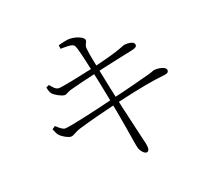

<svg xmlns="http://www.w3.org/2000/svg" viewBox="-129 -918 1258 1128"><g transform="rotate(-20 500.0 -354.0)"><path d="M605 37C618 37 622 24 622 14C622 -8 615 -29 606 -68C589 -139 539 -354 506 -524C494 -585 488 -611 483 -652C479 -684 495 -688 495 -705C495 -724 449 -745 405 -745C392 -745 358 -738 335 -731L338 -708C363 -708 412 -712 423 -695C437 -673 454 -582 469 -518C484 -453 526 -239 541 -145C551 -88 560 -23 565 -7C570 13 590 37 605 37ZM219 -202C239 -202 248 -217 287 -229C349 -248 463 -277 535 -294C719 -336 775 -345 861 -355C881 -357 886 -366 886 -375C886 -393 852 -406 813 -403C804 -402 801 -398 772 -390C740 -381 599 -344 526 -328C442 -306 237 -259 205 -259C191 -259 176 -270 152 -293L132 -280C140 -261 145 -248 152 -240C169 -220 205 -202 219 -202ZM268 -444C284 -444 285 -453 312 -461C358 -474 423 -489 488 -504C545 -518 666 -543 726 -556C745 -560 761 -565 761 -579C761 -600 726 -605 699 -602C689 -601 677 -593 636 -580C588 -565 531 -551 479 -538C398 -520 274 -494 251 -494C229 -494 215 -515 201 -532L182 -523C186 -503 189 -492 198 -481C210 -466 251 -444 268 -444Z"/></g></svg>

Font: Source Han Serif CN VF
Style: Regular
Weight: 250
Designer: Ryoko NISHIZUKA 西塚涼子 (kana & ideographs); Frank Grießhammer (Latin, Greek & Cyrillic); Wenlong ZHANG 张文龙 (bopomofo); San
Foundry: Adobe
Version: Version 2.002;hotconv 1.1.0;makeotfexe 2.6.0